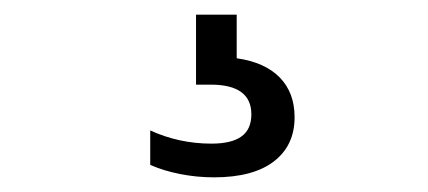

<svg xmlns="http://www.w3.org/2000/svg" viewBox="-20 -30 584 262"><path d="M382 130Q382 168.5 353.8 190.2Q325.5 212 272 212Q248.5 212 225.8 207.5Q203 203 185 195V148Q224.5 166 268.5 166Q296 166 309.5 156.2Q323 146.5 323 126Q323 85.5 267.5 85.5H247.5V-10H303V49.5Q341.5 55 361.8 75.8Q382 96.5 382 130Z"/></svg>

Font: Encode Sans Medium
Style: Regular
Weight: 500
Designer: Multiple Designers
Foundry: Impallari Type
Version: Version 2.000